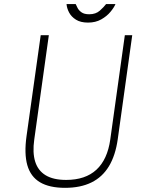

<svg xmlns="http://www.w3.org/2000/svg" viewBox="-20 -892 678 922"><path d="M292.5 10Q217 10 172 -16.8Q127 -43.5 111.2 -98.8Q95.5 -154 107.5 -239L175.5 -723H214.5L144.5 -222Q135.5 -159 149 -115.8Q162.5 -72.5 199.5 -50.2Q236.5 -28 297.5 -28Q390 -28 443 -77Q496 -126 509.5 -222L579.5 -723H615L545.5 -224Q534.5 -145.5 503 -93.5Q471.5 -41.5 419 -15.8Q366.5 10 292.5 10ZM402.5 -783.5Q367 -783.5 344.8 -797.5Q322.5 -811.5 311.8 -832Q301 -852.5 299.5 -872.5H343.5Q346.5 -865.5 352.5 -853.8Q358.5 -842 371.5 -832.8Q384.5 -823.5 408.5 -823.5Q440 -823.5 459.5 -841Q479 -858.5 489.5 -872.5H534.5Q527.5 -855.5 510.2 -834.8Q493 -814 466 -798.8Q439 -783.5 402.5 -783.5Z"/></svg>

Font: Public Sans Thin
Style: Italic
Weight: 100
Italic angle: -8°
Designer: The Public Sans project authors (U.S. Web Design System). Libre Franklin designed by Pablo Impallari and Rodrigo Fuenzal
Version: Version 2.000